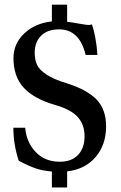

<svg xmlns="http://www.w3.org/2000/svg" viewBox="-20 -739 525 835"><path d="M205.6 76.2V6.8Q167.5 3.9 136.5 -6.3Q105.5 -16.6 61.5 -40Q38.1 -110.8 38.1 -183.6H89.4Q95.2 -119.6 135.5 -77.6Q175.8 -35.6 240.2 -35.6Q291.5 -35.6 319.6 -65.4Q347.7 -95.2 347.7 -146.5Q347.7 -196.8 318.6 -229.5Q289.6 -262.2 221.2 -282.2Q129.4 -308.1 84 -356.7Q38.6 -405.3 38.6 -486.3Q38.6 -548.8 85.2 -593.3Q131.8 -637.7 205.6 -646V-718.8H272V-644Q285.2 -643.1 320.8 -636.7Q356.4 -630.4 364.3 -630.4Q371.1 -630.4 379.9 -632.8Q397.9 -581.1 403.8 -500H352.5Q325.7 -611.3 237.3 -611.3Q186 -611.3 158.4 -583.3Q130.9 -555.2 130.9 -510.7Q130.9 -479 140.9 -457.3Q150.9 -435.5 182.1 -414.8Q213.4 -394 269.5 -377Q357.9 -349.6 399.7 -306.4Q441.4 -263.2 441.4 -189.9Q441.4 -108.9 395.5 -55.7Q349.6 -2.4 272 6.3V76.2Z"/></svg>

Font: Elstob 10pt SemiBold
Style: Regular
Weight: 600
Designer: Peter S. Baker
Version: Version 1.015